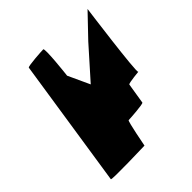

<svg xmlns="http://www.w3.org/2000/svg" viewBox="-161 -669 763 763"><g transform="rotate(-45 220.5 -288.0)"><path d="M28 -12C27 -6 217 -12 217 -12C217 -12 239 -128 244 -128C250 -128 331 -133 332 -139L346 -226C347 -232 415 -237 407 -237C398 -237 441 -556 441 -556L352 -463L238 -335L196 -426C197 -432 212 -567 203 -567C195 -567 112 -562 111 -556Z"/></g></svg>

Font: Ampere
Style: SCSuCndIta
Weight: 400
Version: Version 1